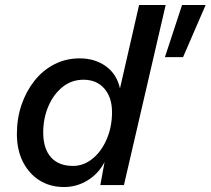

<svg xmlns="http://www.w3.org/2000/svg" viewBox="-20 -745 848 773"><path d="M808 -725 717 -515H644L713 -725ZM238 8Q182 8 139.5 -18.5Q97 -45 72.5 -93Q48 -141 48 -206Q48 -268 66.5 -322.5Q85 -377 118.5 -419.5Q152 -462 198.5 -486Q245 -510 301 -510Q362 -510 406 -478.5Q450 -447 463 -389L540 -725H647L479 0H384L401 -93Q377 -46 333 -19Q289 8 238 8ZM274 -77Q317 -77 353 -106.5Q389 -136 410 -185.5Q431 -235 431 -293Q431 -353 400 -388.5Q369 -424 316 -424Q268 -424 231.5 -394.5Q195 -365 174.5 -316.5Q154 -268 154 -212Q154 -147 185 -112Q216 -77 274 -77Z"/></svg>

Font: Work Sans Medium
Style: Italic
Weight: 500
Italic angle: -13°
Designer: Wei Huang
Foundry: Wei Huang
Version: Version 2.012; ttfautohint (v1.8.3)